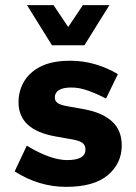

<svg xmlns="http://www.w3.org/2000/svg" viewBox="-20 -716 530 746"><path d="M37 0ZM237 10Q184 10 134 -5Q84 -20 37 -50L84 -150Q132 -121 171 -107.5Q210 -94 240 -94Q276 -94 294 -104Q312 -114 312 -135Q312 -152 300 -161Q288 -170 257 -175L195 -186Q123 -199 87.5 -232Q52 -265 52 -319Q52 -363 73.5 -399.5Q95 -436 139 -458Q183 -480 253 -480Q304 -480 351 -466Q398 -452 438 -428L392 -333Q360 -350 324.5 -363Q289 -376 258 -376Q225 -376 209 -366Q193 -356 193 -337Q193 -324 203.5 -316Q214 -308 243 -303L305 -292Q377 -279 415 -244.5Q453 -210 453 -151Q453 -81 399 -35.5Q345 10 237 10ZM182 -540 85 -696H188L245 -611L302 -696H405L308 -540Z"/></svg>

Font: Gantari
Style: Bold
Weight: 700
Designer: Anugrah Pasau
Foundry: Lafontype
Version: Version 1.000; ttfautohint (v1.6)